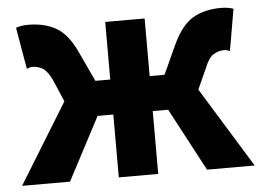

<svg xmlns="http://www.w3.org/2000/svg" viewBox="-45 -636 951 694"><g transform="rotate(-5 430.5 -289.0)"><path d="M8 0 187 -291 155 -366Q139 -402 121.5 -413.5Q104 -425 83 -425Q77 -425 72 -423.5Q67 -422 62 -420L36 -571Q54 -578 81 -578Q140 -578 182.5 -553.5Q225 -529 256 -460L305 -355H359V-564H502V-355H556L604 -460Q636 -529 678 -553.5Q720 -578 780 -578Q806 -578 825 -571L799 -420Q794 -422 789 -423.5Q784 -425 778 -425Q757 -425 739 -413.5Q721 -402 707 -366L673 -291L852 0H679L558 -228H502V0H359V-228H302L182 0Z"/></g></svg>

Font: Noto Sans KR ExtraBold
Style: Regular
Weight: 800
Designer: Ryoko NISHIZUKA  (kana, bopomofo & ideographs); Paul D. Hunt (Latin, Greek & Cyrillic); Sandoll Communications , Soo-you
Foundry: Adobe
Version: Version 2.004-H2;hotconv 1.0.118;makeotfexe 2.5.65603